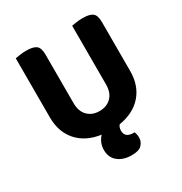

<svg xmlns="http://www.w3.org/2000/svg" viewBox="-187 -754 1035 1091"><g transform="rotate(-30 330.5 -208.5)"><path d="M594 -220Q594 -126 541 -65Q488 -4 391 12Q379 26 379 48Q379 94 435 94H442Q445 102 447 111.5Q449 121 449 132Q449 158 430.5 178.5Q412 199 363 199Q309 199 274.5 171.5Q240 144 240 95Q240 68 249.5 47Q259 26 273 12Q175 -2 121 -63.5Q67 -125 67 -220V-608Q78 -610 98.5 -613Q119 -616 140 -616Q185 -616 204.5 -601Q224 -586 224 -542V-223Q224 -169 253.5 -139.5Q283 -110 330 -110Q378 -110 407.5 -139.5Q437 -169 437 -223V-608Q448 -610 468.5 -613Q489 -616 510 -616Q555 -616 574.5 -601Q594 -586 594 -542V-220Z"/></g></svg>

Font: Baloo Da 2
Style: Bold
Weight: 700
Designer: Noopur Datye, Sulekha Rajkumar and Ek Type
Foundry: Ek Type
Version: Version 1.640;hotconv 1.0.111;makeotfexe 2.5.65597; ttfautoh